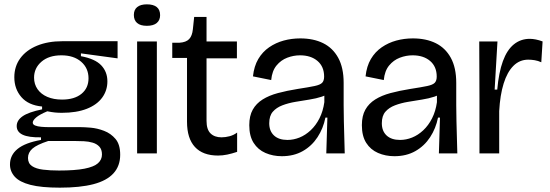

<svg xmlns="http://www.w3.org/2000/svg" viewBox="-20 -707 2535 885"><path d="M256 158Q170 158 120 145Q70 132 48 107.5Q26 83 26 51Q26 8 61 -20.5Q96 -49 169 -62V-74Q112 -73 84.5 -86Q57 -99 57 -126Q57 -152 84 -171Q111 -190 174 -203V-216Q111 -222 78.5 -259.5Q46 -297 46 -351Q46 -401 73.5 -438.5Q101 -476 151 -496.5Q201 -517 267 -517H522V-438L353 -461V-448Q418 -436 446.5 -406Q475 -376 475 -332Q475 -290 451 -257Q427 -224 380 -205.5Q333 -187 265 -187Q248 -187 233 -188.5Q218 -190 198 -194Q162 -179 146.5 -165.5Q131 -152 131 -142Q131 -133 142 -128.5Q153 -124 170.5 -122.5Q188 -121 205 -121H350Q368 -121 398 -118.5Q428 -116 459.5 -104Q491 -92 512.5 -66.5Q534 -41 534 6Q534 58 503 92Q472 126 410.5 142Q349 158 256 158ZM252 79Q326 79 369.5 70.5Q413 62 431.5 45.5Q450 29 450 5Q450 -18 438 -31Q426 -44 407 -49.5Q388 -55 367 -56Q346 -57 328 -57H202Q150 -40 129.5 -22Q109 -4 109 21Q109 46 127.5 58.5Q146 71 178.5 75Q211 79 252 79ZM266 -248Q323 -248 355.5 -274.5Q388 -301 388 -346Q388 -393 354 -422.5Q320 -452 263 -452Q205 -452 171 -422.5Q137 -393 137 -349Q137 -319 153 -296Q169 -273 198 -260.5Q227 -248 266 -248Z M612 0V-516H703V0ZM657 -588Q627 -588 612 -601Q597 -614 597 -638Q597 -662 612.5 -674.5Q628 -687 657 -687Q687 -687 702.5 -674.5Q718 -662 718 -637Q718 -614 702.5 -601Q687 -588 657 -588Z M985 10Q915 10 878.5 -29.5Q842 -69 842 -146V-440H774V-510H807Q838 -512 852 -527Q866 -542 869 -572L875 -629H932V-516H1072V-438H932V-150Q932 -110 950.5 -92Q969 -74 1001 -74Q1019 -74 1038 -79Q1057 -84 1073 -96V-7Q1049 1 1027.5 5.5Q1006 10 985 10Z M1279 13Q1238 13 1203.5 -2Q1169 -17 1149 -48.5Q1129 -80 1129 -130Q1129 -173 1145 -201.5Q1161 -230 1190.5 -248.5Q1220 -267 1261 -278Q1302 -289 1352 -297Q1404 -305 1430 -310.5Q1456 -316 1465 -325.5Q1474 -335 1474 -354Q1474 -400 1443.5 -426Q1413 -452 1363 -452Q1333 -452 1304 -441Q1275 -430 1254.5 -405Q1234 -380 1230 -338L1146 -355Q1151 -402 1170.5 -435Q1190 -468 1220.5 -489Q1251 -510 1287.5 -520Q1324 -530 1364 -530Q1425 -530 1469.5 -508Q1514 -486 1539 -440.5Q1564 -395 1564 -325V-222Q1564 -186 1565 -148.5Q1566 -111 1567 -73.5Q1568 -36 1569 0H1484Q1485 -41 1486.5 -81Q1488 -121 1489 -165H1480Q1470 -115 1443.5 -74.5Q1417 -34 1375.5 -10.5Q1334 13 1279 13ZM1305 -62Q1333 -62 1360.5 -73Q1388 -84 1412 -106.5Q1436 -129 1452.5 -161.5Q1469 -194 1475 -236V-281L1502 -285Q1489 -270 1463.5 -261.5Q1438 -253 1406 -248Q1374 -243 1341.5 -237.5Q1309 -232 1281.5 -221.5Q1254 -211 1237.5 -192Q1221 -173 1221 -139Q1221 -103 1243 -82.5Q1265 -62 1305 -62Z M1798 13Q1757 13 1722.5 -2Q1688 -17 1668 -48.5Q1648 -80 1648 -130Q1648 -173 1664 -201.5Q1680 -230 1709.5 -248.5Q1739 -267 1780 -278Q1821 -289 1871 -297Q1923 -305 1949 -310.5Q1975 -316 1984 -325.5Q1993 -335 1993 -354Q1993 -400 1962.5 -426Q1932 -452 1882 -452Q1852 -452 1823 -441Q1794 -430 1773.5 -405Q1753 -380 1749 -338L1665 -355Q1670 -402 1689.5 -435Q1709 -468 1739.5 -489Q1770 -510 1806.5 -520Q1843 -530 1883 -530Q1944 -530 1988.5 -508Q2033 -486 2058 -440.5Q2083 -395 2083 -325V-222Q2083 -186 2084 -148.5Q2085 -111 2086 -73.5Q2087 -36 2088 0H2003Q2004 -41 2005.5 -81Q2007 -121 2008 -165H1999Q1989 -115 1962.5 -74.5Q1936 -34 1894.5 -10.5Q1853 13 1798 13ZM1824 -62Q1852 -62 1879.5 -73Q1907 -84 1931 -106.5Q1955 -129 1971.5 -161.5Q1988 -194 1994 -236V-281L2021 -285Q2008 -270 1982.5 -261.5Q1957 -253 1925 -248Q1893 -243 1860.5 -237.5Q1828 -232 1800.5 -221.5Q1773 -211 1756.5 -192Q1740 -173 1740 -139Q1740 -103 1762 -82.5Q1784 -62 1824 -62Z M2190 0V-255L2189 -516H2273L2260 -294H2272Q2279 -373 2298 -425Q2317 -477 2348.5 -502.5Q2380 -528 2422 -528Q2435 -528 2450 -525Q2465 -522 2481 -516L2475 -420Q2460 -427 2444.5 -429.5Q2429 -432 2415 -432Q2375 -432 2346.5 -403.5Q2318 -375 2301.5 -322Q2285 -269 2281 -195V0Z"/></svg>

Font: Bricolage Grotesque 72pt
Style: Regular
Weight: 400
Version: Version 1.001;gftools[0.9.33.dev8+g029e19f]